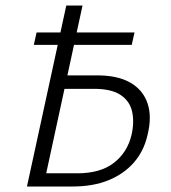

<svg xmlns="http://www.w3.org/2000/svg" viewBox="-20 -678 620 698"><path d="M103 -515 113 -560H469L459 -515ZM78 0 221 -658H280L148 -48H261Q345 -48 394 -86Q443 -124 458 -187Q469 -235 460 -273.5Q451 -312 416.5 -334Q382 -356 316 -355H191L199 -404H333Q408 -404 454 -377.5Q500 -351 516.5 -302Q533 -253 516 -186Q503 -129 467 -87.5Q431 -46 375 -23Q319 0 244 0Z"/></svg>

Font: Ysabeau Office Light
Style: Italic
Weight: 300
Italic angle: -12°
Designer: Christian Thalmann (Catharsis Fonts)
Version: Version 2.001;gftools[0.9.30]; featfreeze: tnum,lnum,ss02